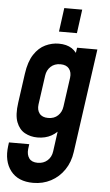

<svg xmlns="http://www.w3.org/2000/svg" viewBox="-61 -790 579 1013"><g transform="rotate(5 228.0 -283.5)"><path d="M154 183Q74 183 34.8 132.5Q-4.5 82 6 0.5L8.5 -18.5H116L112.5 8Q109.5 37.5 123.2 56.5Q137 75.5 168.5 75.5Q199.5 75.5 220.2 57Q241 38.5 245 8L266.5 -149.5L282 -125Q261.5 -93 229.5 -75.2Q197.5 -57.5 155.5 -57.5Q119 -57.5 89 -73.8Q59 -90 44.2 -128Q29.5 -166 39 -232L60.5 -386Q69.5 -451.5 94.8 -489.8Q120 -528 154.5 -544.2Q189 -560.5 225 -560.5Q267.5 -560.5 294.5 -542.8Q321.5 -525 333.5 -493L311.5 -468L323 -547.5H430.5L353.5 2Q346 56.5 318.2 97.2Q290.5 138 248 160.5Q205.5 183 154 183ZM203 -165Q235 -165 254.8 -183.8Q274.5 -202.5 278.5 -232L300 -386Q304 -415.5 289.5 -434.2Q275 -453 243.5 -453Q212 -453 192 -434.2Q172 -415.5 168 -386L146.5 -232Q142.5 -202.5 157 -183.8Q171.5 -165 203 -165ZM220.5 -624 237.5 -750H332.5L315.5 -624Z"/></g></svg>

Font: Mohave SemiBold
Style: Italic
Weight: 600
Italic angle: -8°
Designer: Gumpita Rahayu
Foundry: Tokotype
Version: Version 2.003